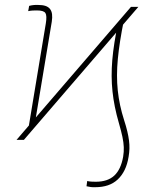

<svg xmlns="http://www.w3.org/2000/svg" viewBox="-20 -574 656 788"><path d="M78.1 0H47.9L517.6 -545.9H547.9ZM464.8 -480.5 488.3 -490.2Q470.2 -401.4 463.6 -332Q457 -262.7 463.4 -202.4Q469.7 -142.1 489.3 -81.1Q497.6 -55.7 502.4 -35.2Q507.3 -14.6 509.5 2.9Q511.7 20.5 511.2 36.6Q510.7 52.7 507.8 69.3Q502.9 100.1 491.5 123.5Q480 147 462.9 162.8Q445.8 178.7 422.9 186.5Q399.9 194.3 371.1 194.3Q361.3 194.8 352.3 193.6Q343.3 192.4 335 190.4L337.9 168.9Q346.2 170.9 355.2 171.4Q364.3 171.9 373 171.9Q421.9 171.9 449 146.7Q476.1 121.6 485.4 69.3Q488.8 48.8 488 29.8Q487.3 10.7 482.4 -12.5Q477.5 -35.6 467.8 -69.3Q448.2 -136.7 441.7 -198.5Q435.1 -260.3 440.9 -328.1Q446.8 -396 464.8 -480.5ZM121.1 -55.7 94.7 -35.2 168 -477.5Q173.3 -509.8 166.3 -520.5Q159.2 -531.2 131.8 -531.2Q123 -531.2 114 -530.8Q105 -530.3 95.7 -528.3L99.6 -549.8Q107.9 -552.2 117.4 -553.2Q127 -554.2 136.7 -553.7Q154.3 -553.7 166.3 -549.8Q178.2 -545.9 185.1 -537.4Q191.9 -528.8 193.6 -515.6Q195.3 -502.4 192.4 -484.4Z"/></svg>

Font: Inter Tight Thin
Style: Italic
Weight: 250
Italic angle: -9.39999°
Designer: Rasmus Andersson
Foundry: rsms
Version: Version 3.004